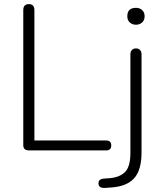

<svg xmlns="http://www.w3.org/2000/svg" viewBox="-20 -730 789 932"><path d="M121 0Q93 0 93 -25V-681Q93 -710 120 -710Q147 -710 147 -681V-48H496Q520 -48 520 -24Q520 0 496 0ZM493 182Q458 185 458 160Q458 139 484 137L511 135Q561 131 587 105Q613 79 613 12V-467Q613 -480 620.5 -487.5Q628 -495 640 -495Q652 -495 659.5 -487.5Q667 -480 667 -467V10Q667 96 631 135.5Q595 175 520 180ZM640 -610Q622 -610 610 -621Q598 -632 598 -651Q598 -692 640 -692Q658 -692 670 -681Q682 -670 682 -651Q682 -632 670 -621Q658 -610 640 -610Z"/></svg>

Font: Nunito VF Beta Light
Style: Regular
Weight: 300
Designer: Vernon Adams
Foundry: newtypography
Version: Version 3.001